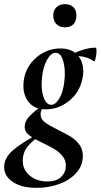

<svg xmlns="http://www.w3.org/2000/svg" viewBox="-67 -626 486 927"><path d="M-47 181Q-47 136 -4 99Q39 62 123 18L130 26Q92 51 67.5 80Q43 109 43 151Q43 194 77 222Q111 250 161 250Q207 250 229 227.5Q251 205 251 174Q251 148 235.5 128.5Q220 109 199 96Q178 83 141 65Q96 44 74 27Q52 10 52 -14Q52 -40 74.5 -64Q97 -88 145 -123L152 -116Q142 -111 135.5 -98.5Q129 -86 129 -74Q129 -51 149 -36Q169 -21 213 1Q252 20 275.5 34.5Q299 49 316 72Q333 95 333 127Q333 173 302 208Q271 243 220 262Q169 281 110 281Q37 281 -5 252.5Q-47 224 -47 181ZM46 -212Q46 -228 49 -246Q61 -309 111 -350.5Q161 -392 225 -392Q278 -392 306.5 -361Q335 -330 335 -282Q335 -262 331 -246Q317 -179 266 -138.5Q215 -98 154 -98Q102 -98 74 -130Q46 -162 46 -212ZM244 -237Q246 -257 246 -269Q246 -311 235 -341Q224 -371 201 -371Q179 -371 160 -337Q141 -303 136 -253Q134 -229 134 -219Q134 -175 147 -147.5Q160 -120 180 -120Q202 -120 220.5 -152.5Q239 -185 244 -237ZM394 -396Q399 -396 399 -380Q399 -363 394.5 -345Q390 -327 386 -330Q370 -342 349 -348.5Q328 -355 307 -355Q283 -355 263 -346L262 -353Q292 -372 328.5 -384Q365 -396 394 -396ZM190 -552Q190 -576 205.5 -591Q221 -606 247 -606Q273 -606 287.5 -591Q302 -576 302 -552Q302 -524 287.5 -509Q273 -494 247 -494Q221 -494 205.5 -509.5Q190 -525 190 -552Z"/></svg>

Font: Cormorant Garamond
Style: Bold Italic
Weight: 700
Italic angle: -10°
Designer: Christian Thalmann (Catharsis Fonts)
Foundry: Catharsis Fonts
Version: Version 4.000